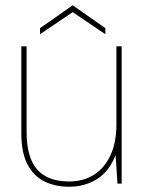

<svg xmlns="http://www.w3.org/2000/svg" viewBox="-20 -697 553 729"><path d="M243 12Q189 12 148 -8.5Q107 -29 84 -73.5Q61 -118 61 -191V-521H81V-196Q81 -99 121 -53.5Q161 -8 243 -8Q296 -8 336 -33Q376 -58 399 -106.5Q422 -155 422 -225V-521H442V0H426L419 -108Q394 -45 347.5 -16.5Q301 12 243 12ZM132 -567V-590L256 -677L380 -590V-567L256 -651Z"/></svg>

Font: DM Sans 10pt Thin
Style: Regular
Weight: 250
Version: Version 4.004;gftools[0.9.30]